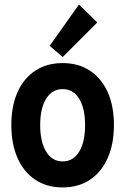

<svg xmlns="http://www.w3.org/2000/svg" viewBox="-20 -819 553 847"><path d="M256.2 7.8Q186.5 7.8 135.8 -26Q85 -59.7 57.5 -121.6Q30 -183.5 30 -267.7Q30 -351.5 57.5 -412.8Q85 -474.1 135.8 -507.4Q186.5 -540.7 256.2 -540.7Q326 -540.7 376.8 -507.2Q427.6 -473.8 455.1 -412.5Q482.6 -351.2 482.6 -267.7Q482.6 -183.6 455.1 -121.7Q427.6 -59.8 376.8 -26Q326 7.8 256.2 7.8ZM256.2 -107Q303 -107 329.2 -149.8Q355.3 -192.6 355.3 -267.7Q355.3 -341 329.2 -383.4Q303 -425.9 256.2 -425.9Q209.9 -425.9 183.6 -383.6Q157.3 -341.3 157.3 -267.7Q157.3 -193 183.6 -150Q209.9 -107 256.2 -107ZM256.7 -567.3 199.1 -616.8 328.3 -798.9 409.2 -719.7Z"/></svg>

Font: Reddit Sans Condensed
Style: Regular
Weight: 400
Designer: Stephen Hutchings
Foundry: Reddit
Version: Version 1.014